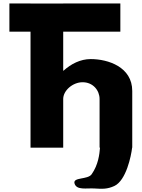

<svg xmlns="http://www.w3.org/2000/svg" viewBox="-20 -880 844 1144"><path d="M161.9 -859.5H36V-691.5H161.9V0H356.6V-290C356.6 -341 413.8 -390 472.1 -390C534.8 -390 573.3 -341 573.3 -290V0H575.8C572.5 40 565.9 101 526.3 158C503.2 192 413 174 424 213C436.1 255 495.5 240 542.8 243C589 246 620.1 247.4 661.6 228C732 195 761.7 48 767.2 0H768V-338C768 -481 623.9 -528 520.5 -528C458.9 -528 402.8 -499 358.8 -459H356.6V-691.5H697.1V-859.5H356.6V-859H161.9Z"/></svg>

Font: Hussar
Style: BdWide
Weight: 700
Foundry: Cannot Into Space Fonts
Version: Version 2.00